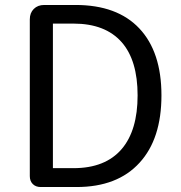

<svg xmlns="http://www.w3.org/2000/svg" viewBox="-20 -753 727 773"><path d="M144 0Q124 0 112 -12Q100 -24 100 -44V-675Q100 -701 116 -717Q132 -733 158 -733H284Q452 -733 541 -638.5Q630 -544 630 -369Q630 -194 542 -98Q453 0 288 0H194ZM193 -76H276Q404 -76 470 -153Q534 -228 534 -369Q534 -510 470 -583Q404 -658 276 -658H193V-367Z"/></svg>

Font: GenSenRounded TW R
Style: Regular
Weight: 400
Version: Version 1.501;PS 1;hotconv 16.6.51;makeotf.lib2.5.65220